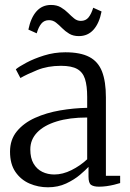

<svg xmlns="http://www.w3.org/2000/svg" viewBox="-20 -766 538 795"><path d="M178.5 9.5Q138 9.5 102.2 -6Q66.5 -21.5 44 -54Q21.5 -86.5 21.5 -138Q21.5 -188 50 -222.5Q78.5 -257 125.2 -278Q172 -299 228.5 -308.8Q285 -318.5 341 -319.5V-364.5Q341 -410.5 332 -438.8Q323 -467 299.8 -480.2Q276.5 -493.5 232.5 -493.5Q177.5 -493.5 134.5 -476Q91.5 -458.5 64.5 -443L45.5 -479Q57.5 -489.5 88.8 -506.2Q120 -523 162.2 -536.2Q204.5 -549.5 250.5 -549.5Q313 -549.5 349.8 -530.2Q386.5 -511 402.5 -469.8Q418.5 -428.5 418.5 -363V-38H477.5V-8Q466.5 -4.5 452 -1Q437.5 2.5 421.2 4.8Q405 7 390 7Q368 7 357.2 -0.5Q346.5 -8 346.5 -34.5V-75Q335 -62.5 311.2 -42.2Q287.5 -22 253.8 -6.2Q220 9.5 178.5 9.5ZM205 -43.5Q239.5 -43.5 275.8 -61.5Q312 -79.5 341 -106.5V-279.5Q267.5 -279.5 214.8 -263.2Q162 -247 133.8 -217.5Q105.5 -188 105.5 -147.5Q105.5 -111.5 119 -88.5Q132.5 -65.5 155 -54.5Q177.5 -43.5 205 -43.5ZM97.5 -643.5Q107.5 -692.5 131 -719Q154.5 -745.5 191 -745.5Q215.5 -745.5 232.2 -735.5Q249 -725.5 262 -712.5Q275 -699.5 287.2 -689.5Q299.5 -679.5 314.5 -679.5Q335 -679.5 346.5 -693.8Q358 -708 366 -734L400.5 -718.5Q391 -669.5 367.2 -643Q343.5 -616.5 306.5 -616.5Q283 -616.5 266.5 -626.5Q250 -636.5 237.2 -649.5Q224.5 -662.5 211.8 -672.5Q199 -682.5 183 -682.5Q163 -682.5 151.2 -668.2Q139.5 -654 132 -628Z"/></svg>

Font: Merriweather 60pt Light
Style: Regular
Weight: 300
Version: Version 2.100